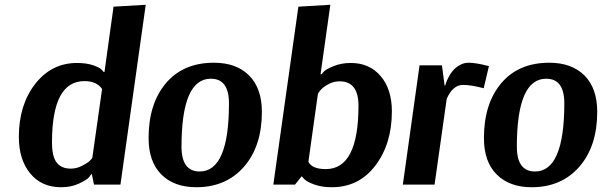

<svg xmlns="http://www.w3.org/2000/svg" viewBox="-20 -774 2524 805"><path d="M485 0H374L365 -45H364Q360 -39 352 -29.5Q344 -20 311.5 -4.5Q279 11 236 11Q154 11 106.5 -47Q59 -105 59 -200Q59 -334 127.5 -422Q196 -510 303 -510Q342 -510 370 -500.5Q398 -491 406 -482L415 -472H418L456 -746L591 -754ZM277 -67Q301 -67 323.5 -78.5Q346 -90 355 -98.5Q364 -107 367 -112L408 -401Q385 -434 334 -434Q198 -434 198 -177Q198 -118 217.5 -92.5Q237 -67 277 -67Z M1078 -305Q1078 -161 1003 -75Q928 11 803 11Q710 11 656.5 -42.5Q603 -96 603 -195Q603 -339 675.5 -425Q748 -511 877 -511Q971 -511 1024.5 -457.5Q1078 -404 1078 -305ZM864 -444Q741 -444 741 -159Q741 -55 817 -55Q940 -55 940 -341Q940 -444 864 -444Z M1231 -746 1365 -754 1324 -463H1329Q1332 -468 1340 -476Q1348 -484 1379.5 -497Q1411 -510 1451 -510Q1529 -510 1576 -455Q1623 -400 1623 -307Q1623 -171 1554 -80Q1485 11 1371 11Q1330 11 1299 0Q1268 -11 1257 -22L1246 -34H1244L1217 0H1126ZM1273 -96Q1288 -65 1346 -65Q1483 -65 1483 -331Q1483 -433 1404 -433Q1378 -433 1355 -420Q1332 -407 1322 -394L1313 -381Z M2008 -404Q1956 -418 1921 -418Q1879 -418 1853 -360L1802 0H1669L1739 -500H1833L1844 -416H1847Q1848 -420 1850 -426.5Q1852 -433 1860 -449Q1868 -465 1878.5 -477.5Q1889 -490 1906.5 -500.5Q1924 -511 1945 -511Q1960 -511 1981 -507.5Q2002 -504 2016 -500L2030 -497Z M2484 -305Q2484 -161 2409 -75Q2334 11 2209 11Q2116 11 2062.5 -42.5Q2009 -96 2009 -195Q2009 -339 2081.5 -425Q2154 -511 2283 -511Q2377 -511 2430.5 -457.5Q2484 -404 2484 -305ZM2270 -444Q2147 -444 2147 -159Q2147 -55 2223 -55Q2346 -55 2346 -341Q2346 -444 2270 -444Z"/></svg>

Font: Arsenal
Style: Bold Italic
Weight: 700
Italic angle: -9.10001°
Designer: Andrij Shevchenko
Foundry: Stairsfor
Version: Version 2.001;PS 002.001;hotconv 1.0.88;makeotf.lib2.5.64775